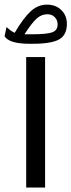

<svg xmlns="http://www.w3.org/2000/svg" viewBox="-42 -820 312 838"><path d="M-22 -661.6 -13.7 -701.7Q-7.3 -696.3 2.9 -688.2Q13.2 -680.2 22 -676.8Q61 -742.7 92.5 -771.2Q124 -799.8 162.6 -799.8Q201.7 -799.8 225.8 -775.9Q250 -752 250 -715.8Q250 -667.5 216.3 -648.2Q182.6 -628.9 99.6 -628.9H87.9Q-1.5 -628.9 -22 -661.6ZM98.6 -670.4Q161.1 -670.4 185.3 -678.7Q209.5 -687 209.5 -713.9Q209.5 -732.4 197 -745.1Q184.6 -757.8 164.6 -757.8Q138.2 -757.8 116.9 -738Q95.7 -718.3 64.9 -670.4ZM72.3 -570.8H154.8V-1.4H72.3Z"/></svg>

Font: Vazir WOL
Style: Regular-WOL
Weight: 400
Designer: Saber Rastikerdar
Foundry: Saber Rastikerdar
Version: Version 27.2.2